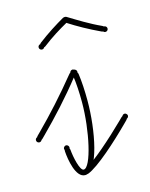

<svg xmlns="http://www.w3.org/2000/svg" viewBox="-100 -561 523 671"><g transform="rotate(-15 161.5 -226.0)"><path d="M125 51C173 51 200 -92 200 -198C200 -234 198 -269 194 -297C193 -303 188 -306 182 -305C176 -304 173 -300 174 -294C178 -267 180 -234 180 -198C180 -97 152 31 125 31C111 31 100 -22 98 -48C97 -54 94 -57 88 -57H87C81 -57 77 -54 78 -47C80 -17 91 51 125 51ZM0 -101C6 -101 10 -106 10 -111C10 -116 6 -121 0 -121C-6 -121 -10 -116 -10 -111C-10 -106 -6 -101 0 -101ZM87 -47C92 -47 97 -52 97 -57C97 -62 92 -67 87 -67C82 -67 77 -62 77 -57C77 -52 82 -47 87 -47ZM136 49C174 35 252 -36 303 -87L313 -97C318 -102 318 -106 313 -111C308 -116 304 -116 299 -111L289 -101C238 -51 163 16 134 28C128 31 125 34 125 40V41C125 47 129 51 136 49ZM0 -111C5 -106 10 -106 14 -111L24 -121C75 -172 127 -228 178 -293C183 -298 182 -303 177 -307C172 -311 167 -310 163 -305C111 -241 61 -186 10 -135L0 -125C-5 -120 -5 -116 0 -111ZM313 -101C318 -101 323 -106 323 -111C323 -116 318 -121 313 -121C308 -121 303 -116 303 -111C303 -106 308 -101 313 -101ZM177 -297C182 -297 187 -302 187 -307C187 -312 182 -317 177 -317C172 -317 167 -312 167 -307C167 -302 172 -297 177 -297ZM177 -297C182 -297 187 -302 187 -307C187 -312 182 -317 177 -317C172 -317 167 -312 167 -307C167 -302 172 -297 177 -297ZM182 -295C188 -295 192 -300 192 -305C192 -310 188 -315 182 -315C176 -315 172 -310 172 -305C172 -300 176 -295 182 -295ZM182 -295C188 -295 192 -300 192 -305C192 -310 188 -315 182 -315C176 -315 172 -310 172 -305C172 -300 176 -295 182 -295ZM176 -297C178 -296 180 -299 182 -305C184 -311 185 -315 183 -316C182 -316 180 -313 177 -307C174 -301 174 -297 176 -297ZM93 -412C98 -412 103 -416 103 -422C103 -428 98 -432 93 -432C88 -432 83 -428 83 -422C83 -416 88 -412 93 -412ZM310 -419C316 -416 320 -418 323 -424C326 -430 324 -434 318 -437C276 -456 238 -480 205 -500C201 -502 197 -502 192 -500C164 -484 129 -462 95 -436C90 -432 89 -427 93 -422C97 -417 102 -416 107 -420C139 -445 172 -465 199 -480C230 -460 269 -438 310 -419ZM323 -414C328 -414 333 -418 333 -424C333 -430 328 -434 323 -434C318 -434 313 -430 313 -424C313 -418 318 -414 323 -414Z"/></g></svg>

Font: Mistral SingleLine Outline
Style: Regular
Weight: 300
Designer: François Chastanet, Élisa Garzelli, Anais Alves, Morgane Autin
Foundry: institut supérieur des arts et du design Toulouse / isdaT
Version: Version 1.000;Glyphs 3.3 (3337)